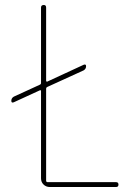

<svg xmlns="http://www.w3.org/2000/svg" viewBox="-20 -750 540 770"><path d="M35.2 -339.8Q25.4 -335.9 25.4 -345.7Q25.4 -356.4 35.2 -362.3L139.6 -410.2Q144.5 -412.1 144.5 -417V-719.7Q144.5 -729.5 154.8 -730Q165 -730.5 165 -719.7V-425.8Q165 -423.8 167 -422.9Q168.9 -421.9 169.9 -422.9L315.4 -490.2Q325.2 -494.1 325.2 -484.4Q325.2 -473.6 315.4 -467.8L169.9 -401.4Q165 -399.4 165 -393.6V-25.4Q165 -20.5 169.9 -19.5H445.3Q455.1 -19.5 455.1 -9.8Q455.1 0 445.3 0H179.7Q165 0 154.8 -9.8Q144.5 -19.5 144.5 -35.2V-384.8Q144.5 -389.6 139.6 -387.7Z"/></svg>

Font: Rounded-X Mgen+ 1mn thin
Style: Regular
Weight: 100
Designer: [Source Han Sans]
Ryoko NISHIZUKA  (kana & ideographs); Paul D. Hunt (Latin, Greek & Cyrillic); Wenlong ZHANG  (bopomofo
Version: Version 1.059.20150602